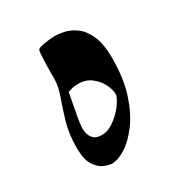

<svg xmlns="http://www.w3.org/2000/svg" viewBox="-114 -513 564 601"><g transform="rotate(-30 168.5 -213.0)"><path d="M168.9 -430.7Q179.2 -430.7 198.5 -426.8Q217.8 -422.9 238.3 -408.7Q258.8 -394.5 272.9 -364.3Q287.1 -334 287.1 -280.8Q287.1 -208.5 269.8 -154.8Q252.4 -101.1 226.1 -65.7Q199.7 -30.3 171.9 -12.7Q144 4.9 122.6 4.9Q111.8 4.9 94.7 -2Q77.6 -8.8 64 -29.8Q50.3 -50.8 50.3 -92.8Q50.3 -143.1 62.3 -183.3Q74.2 -223.6 85.9 -256.1Q97.7 -288.6 97.7 -314.5Q97.7 -320.3 110.4 -318.1Q123 -315.9 123 -303.2Q123 -293 118.9 -270.8Q114.7 -248.5 109.6 -222.2Q104.5 -195.8 100.3 -172.4Q96.2 -148.9 96.2 -136.7Q96.2 -114.7 106.7 -101.6Q117.2 -88.4 139.2 -88.4Q157.7 -88.4 175.5 -99.1Q193.4 -109.9 208 -125.2Q222.7 -140.6 231.4 -155.3Q240.2 -169.9 240.2 -177.7Q240.2 -194.8 230 -215.1Q219.7 -235.4 200.4 -250Q181.2 -264.6 153.3 -264.6Q138.7 -264.6 126.7 -260.5Q114.7 -256.3 107.9 -256.3Q102.5 -256.3 100.1 -278.3Q97.7 -300.3 97.7 -330.1Q97.7 -359.9 98.9 -385Q100.1 -410.2 101.6 -416.5Q103.5 -422.9 126 -426.8Q148.4 -430.7 168.9 -430.7Z"/></g></svg>

Font: Awami Nastaliq
Style: Regular
Weight: 400
Designer: Peter Martin, SIL International
Foundry: SIL International
Version: Version 3.100